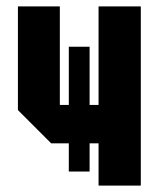

<svg xmlns="http://www.w3.org/2000/svg" viewBox="-20 -580 496 600"><path d="M420 -560V0H288V-132H140L36 -236V-560H167V-252H288V-560ZM260 -44H195V-434H260Z"/></svg>

Font: Tektur Condensed SemiBold
Style: Regular
Weight: 600
Width: 3
Designer: Adam Jagosz
Foundry: Adam Jagosz
Version: Version 1.005;gftools[0.9.30]